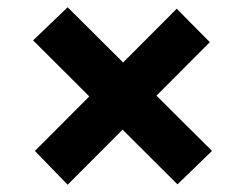

<svg xmlns="http://www.w3.org/2000/svg" viewBox="-20 -539 669 528"><path d="M468 -32 71 -428 166 -519 563 -124ZM166 -31 76 -124 466 -515 557 -423Z"/></svg>

Font: Lexend Exa SemiBold
Style: Regular
Weight: 600
Designer: Bonnie Shaver-Troup, Thomas Jockin
Foundry: Lexend
Version: Version 1.007